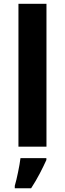

<svg xmlns="http://www.w3.org/2000/svg" viewBox="-20 -780 345 1021"><path d="M227.1 0H78.1V-759.8H227.1ZM58.6 208Q63 193.4 67.4 174.6Q71.8 155.8 75.9 136Q80.1 116.2 83.5 96.7Q86.9 77.1 88.9 61H226.6V70.8Q211.4 104.5 191.4 142.8Q171.4 181.2 145.5 221.2H58.6Z"/></svg>

Font: Droid Sans
Style: Bold
Weight: 700
Foundry: Ascender Corporation
Version: Version 1.00 build 112